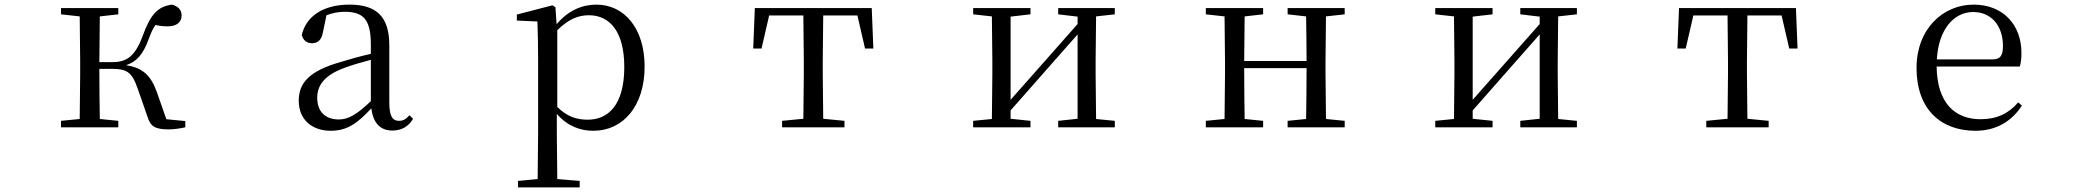

<svg xmlns="http://www.w3.org/2000/svg" viewBox="-20 -551 9040 831"><path d="M618 -47C631 -4 650 9 711 9C732 9 760 5 782 0V-27L700 -35L659 -152C632 -227 597 -257 526 -269C569 -283 599 -313 624 -383C634 -410 642 -428 653 -443C668 -439 685 -437 707 -437C743 -437 766 -454 766 -484C766 -508 752 -523 725 -531C662 -523 631 -488 597 -394C562 -300 523 -282 463 -282H410L412 -480L492 -489V-516H244V-489L325 -480L327 -288V-229L325 -36L244 -28V0H492V-28L412 -36C411 -92 410 -176 410 -253H464C527 -253 550 -240 574 -173Z M1678 14C1717 14 1747 -2 1768 -37L1752 -52C1736 -34 1724 -28 1707 -28C1680 -28 1665 -45 1665 -108V-355C1665 -479 1609 -531 1493 -531C1380 -531 1306 -482 1286 -400C1292 -377 1307 -364 1330 -364C1355 -364 1372 -377 1378 -413L1393 -485C1420 -495 1445 -500 1471 -500C1550 -500 1585 -470 1585 -359V-318C1541 -308 1494 -295 1452 -282C1320 -244 1273 -193 1273 -115C1273 -32 1332 15 1411 15C1483 15 1528 -18 1587 -82C1595 -22 1623 14 1678 14ZM1585 -113C1522 -53 1486 -34 1446 -34C1390 -34 1353 -66 1353 -128C1353 -183 1386 -226 1470 -257C1504 -270 1544 -281 1585 -292Z M2548 15C2677 15 2770 -92 2770 -263C2770 -427 2683 -531 2561 -531C2500 -531 2439 -506 2389 -446L2384 -520L2371 -528L2217 -488V-462L2306 -458C2308 -408 2309 -355 2309 -287V27L2307 224L2222 232V260H2489V232L2392 224L2390 27V-58C2438 -3 2494 15 2548 15ZM2392 -420C2442 -470 2485 -485 2529 -485C2620 -485 2682 -413 2682 -261C2682 -95 2611 -33 2524 -33C2475 -33 2435 -46 2392 -88Z M3456 0H3635V-28L3543 -37L3541 -229V-288L3543 -484H3691L3724 -341H3760L3753 -516H3247L3240 -341H3276L3309 -484H3457L3459 -288V-229L3457 -37L3365 -28V0Z M4560 -489 4644 -479V-447L4484 -266L4354 -119V-479L4440 -489V-516H4192V-489L4273 -480L4275 -288V-229L4273 -36L4192 -28V0H4440V-28L4354 -37V-73L4509 -249L4644 -402V-37L4560 -28V0H4805V-28L4724 -36L4722 -229V-288L4724 -480L4805 -489V-516H4560Z M5553 -489 5633 -480C5634 -426 5635 -346 5635 -287H5365L5367 -480L5447 -489V-516H5199V-489L5280 -480L5282 -288V-229L5280 -36L5199 -28V0H5447V-28L5367 -36C5366 -92 5365 -177 5365 -256H5635C5635 -177 5634 -92 5633 -36L5553 -28V0H5800V-28L5719 -36L5717 -229V-288L5719 -480L5800 -489V-516H5553Z M6560 -489 6644 -479V-447L6484 -266L6354 -119V-479L6440 -489V-516H6192V-489L6273 -480L6275 -288V-229L6273 -36L6192 -28V0H6440V-28L6354 -37V-73L6509 -249L6644 -402V-37L6560 -28V0H6805V-28L6724 -36L6722 -229V-288L6724 -480L6805 -489V-516H6560Z M7456 0H7635V-28L7543 -37L7541 -229V-288L7543 -484H7691L7724 -341H7760L7753 -516H7247L7240 -341H7276L7309 -484H7457L7459 -288V-229L7457 -37L7365 -28V0Z M8530 15C8620 15 8687 -26 8731 -94L8715 -108C8674 -60 8623 -35 8552 -35C8442 -35 8364 -104 8362 -263H8722C8727 -279 8729 -299 8729 -323C8729 -441 8652 -531 8522 -531C8389 -531 8275 -425 8275 -257C8275 -76 8382 15 8530 15ZM8363 -294C8370 -424 8437 -499 8520 -499C8601 -499 8649 -437 8649 -352C8649 -312 8639 -294 8604 -294Z"/></svg>

Font: Harano Aji Mincho
Style: Regular
Weight: 400
Foundry: Masamichi Hosoda
Version: HaranoAjiMincho-Regular version 20230610;ttx 4.39.4